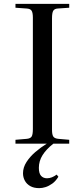

<svg xmlns="http://www.w3.org/2000/svg" viewBox="-20 -743 427 993"><path d="M183 230Q155 230 136.5 219.5Q118 209 108.5 191.5Q99 174 99 153Q99 123 117 95Q135 67 163 43Q191 19 222 0H60V-20L119 -25Q138 -27 144 -37.5Q150 -48 150 -76V-652Q150 -677 143.5 -687.5Q137 -698 117 -699L60 -703V-723H338V-703L279 -699Q262 -698 255.5 -687.5Q249 -677 249 -648V-72Q249 -47 255.5 -37Q262 -27 281 -25L338 -20V0H256Q219 29 200 59.5Q181 90 181 125Q181 154 192.5 166.5Q204 179 223 179Q236 179 248.5 174Q261 169 273 160L282 171Q268 194 250.5 206.5Q233 219 216 224.5Q199 230 183 230Z"/></svg>

Font: Literata 60pt
Style: Regular
Weight: 400
Designer: Latin by Veronika Burian and Jose Scaglione. Greek by Irene Vlachou. Cyrillic by Vera Evstafieva.
Foundry: TypeTogether
Version: Version 3.002